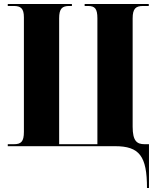

<svg xmlns="http://www.w3.org/2000/svg" viewBox="-20 -734 794 964"><path d="M718 210H728V-10H706C668 -10 646 -25 646 -98V-642C646 -691 662 -704 698 -704H727V-714H405V-704H422C456 -704 469 -691 469 -642V-10H277V-642C277 -691 292 -704 328 -704H341V-714H19V-704H49C84 -704 100 -692 100 -647V-72C100 -23 86 -10 50 -10H19V0H558C680 0 718 50 718 210Z"/></svg>

Font: Noto Serif Display Condensed Black
Style: Regular
Weight: 900
Width: 3
Designer: Monotype Design Team
Foundry: Monotype Imaging Inc.
Version: Version 2.009